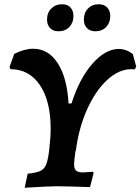

<svg xmlns="http://www.w3.org/2000/svg" viewBox="-20 -875 660 902"><path d="M620 -562 613 -549Q608 -550 597 -550Q538 -550 483 -499Q428 -448 388.5 -359.5Q349 -271 336 -164L335 -168L330 -129Q328 -111 328 -105Q328 -82 337.5 -73.5Q347 -65 370 -65Q381 -65 417 -68L420 -63L403 4Q285 0 246 0Q213 0 96 7L110 -59Q149 -63 167.5 -71Q186 -79 195 -98Q204 -117 209 -155L213 -185L212 -184Q218 -229 218 -271Q218 -400 167.5 -475Q117 -550 29 -550L25 -561L47 -622Q95 -646 136 -646Q207 -646 251 -578.5Q295 -511 302 -389H316Q353 -506 414 -575.5Q475 -645 538 -645Q573 -645 604 -621ZM201 -783Q201 -815 221 -835Q241 -855 272 -855Q297 -855 311 -840Q325 -825 325 -799Q325 -768 305.5 -748Q286 -728 255 -728Q230 -728 215.5 -743Q201 -758 201 -783ZM374 -783Q374 -815 393.5 -835Q413 -855 444 -855Q469 -855 483.5 -840Q498 -825 498 -799Q498 -768 478.5 -748Q459 -728 428 -728Q403 -728 388.5 -743Q374 -758 374 -783Z"/></svg>

Font: Alegreya
Style: Bold Italic
Weight: 700
Italic angle: -7°
Designer: Juan Pablo del Peral
Foundry: Huerta Tipografica
Version: Version 2.007; ttfautohint (v1.6)